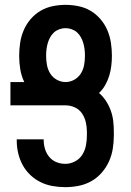

<svg xmlns="http://www.w3.org/2000/svg" viewBox="-20 -763 540 791"><path d="M249 8Q223 8 197 3.5Q171 -1 147.5 -12.5Q124 -24 105 -42Q86 -60 73.5 -83Q61 -106 55 -131.5Q49 -157 49 -183V-189H160V-186Q160 -167 165.5 -149Q171 -131 183 -116.5Q195 -102 212.5 -95Q230 -88 249 -88Q270 -88 289 -98Q308 -108 319 -125.5Q330 -143 334 -163.5Q338 -184 338 -205V-220Q338 -240 333.5 -259.5Q329 -279 318 -295.5Q307 -312 288.5 -320.5Q270 -329 250 -329H23V-425H80Q68 -450 63.5 -477.5Q59 -505 59 -533Q59 -560 63 -586.5Q67 -613 77.5 -638Q88 -663 106 -684Q124 -705 147 -718.5Q170 -732 196.5 -737.5Q223 -743 250 -743Q277 -743 303.5 -737.5Q330 -732 353 -718.5Q376 -705 394 -684Q412 -663 422.5 -638Q433 -613 437 -586.5Q441 -560 441 -533Q441 -512 438.5 -491.5Q436 -471 430 -451Q424 -431 413.5 -412.5Q403 -394 388 -380Q405 -365 417 -346.5Q429 -328 436.5 -307Q444 -286 446.5 -264Q449 -242 449 -220V-205Q449 -177 444.5 -149.5Q440 -122 428.5 -97Q417 -72 398.5 -51Q380 -30 356 -16.5Q332 -3 304.5 2.5Q277 8 249 8ZM250 -425Q269 -425 286 -434.5Q303 -444 313 -460Q323 -476 326.5 -495Q330 -514 330 -533Q330 -546 328.5 -559Q327 -572 323.5 -584.5Q320 -597 313.5 -609Q307 -621 297.5 -629.5Q288 -638 275.5 -642.5Q263 -647 250 -647Q237 -647 224.5 -642.5Q212 -638 202.5 -629.5Q193 -621 186.5 -609Q180 -597 176.5 -584.5Q173 -572 171.5 -559Q170 -546 170 -533Q170 -514 173.5 -495Q177 -476 187 -460Q197 -444 214 -434.5Q231 -425 250 -425Z"/></svg>

Font: Moesevka
Style: Bold
Weight: 700
Monospace: yes
Designer: Belleve Invis
Foundry: Belleve Invis
Version: Version 32.5.0; ttfautohint (v1.8.4)